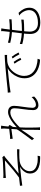

<svg xmlns="http://www.w3.org/2000/svg" viewBox="1554 -2378 861 4010"><g transform="rotate(-90 1985.0 -373.5)"><path d="M342 -733Q386 -733 457 -737Q610 -742 659 -748Q690 -750 704 -756L738 -719Q719 -709 699 -692L644 -646L574 -587Q455 -485 364 -415Q659 -448 872 -448V-400Q806 -402 776 -402Q683 -402 621 -394Q563 -385 515.5 -353.5Q468 -322 441 -277.5Q414 -233 414 -185Q414 -129 441 -96Q466 -65 506 -48Q546 -31 598 -21Q634 -16 674 -16Q710 -16 737 -19L726 33L688 34Q529 34 447 -20.5Q365 -75 365 -179Q365 -229 389 -271Q411 -310 443 -340Q475 -370 507 -386Q260 -362 114 -339L109 -387L197 -397L281 -407Q401 -492 640 -702Q635 -701 618 -701L596 -700L529 -696L406 -690L343 -687L305 -684L274 -681L271 -736Q280 -736 301 -734.5Q322 -733 342 -733Z M1793 -2Q1746 -2 1718 -31Q1690 -60 1690 -113Q1690 -159 1695.5 -208.5Q1701 -258 1711 -333Q1718 -380 1723 -425Q1728 -470 1728 -501Q1728 -548 1706 -568.5Q1684 -589 1640 -589Q1570 -589 1477 -522Q1384 -455 1301 -359L1304 -425Q1346 -472 1419 -530Q1481 -579 1540.5 -607.5Q1600 -636 1649 -636Q1713 -636 1746 -603.5Q1779 -571 1779 -510Q1779 -451 1758 -317Q1750 -264 1744 -211.5Q1738 -159 1738 -125Q1738 -95 1753.5 -74.5Q1769 -54 1799 -54Q1879 -54 1963 -144L1973 -90Q1932 -46 1885.5 -24Q1839 -2 1793 -2ZM1179 -551 1092 -539 1087 -593Q1105 -592 1139 -594Q1226 -603 1277 -609.5Q1328 -616 1357 -626L1380 -602Q1341 -543 1321 -505L1307 -399Q1262 -328 1203 -242.5Q1144 -157 1096 -93L1062 -136L1107 -195L1163 -270Q1268 -413 1300 -471L1305 -537L1313 -569Q1280 -566 1179 -551ZM1301 -784 1365 -781Q1358 -751 1346 -621Q1324 -389 1324 -251V-168Q1324 -142 1326 -76L1327 -20L1331 31H1274Q1277 15 1277 -19Q1277 -79 1278 -102V-256Q1278 -327 1292 -507L1297 -580Q1305 -705 1305 -719Q1305 -763 1301 -784Z M2103 -645 2139 -647Q2161 -649 2174 -651Q2195 -653 2297 -664Q2399 -675 2580 -690Q2728 -703 2842 -707V-656L2801 -657Q2693 -657 2645 -639Q2573 -615 2518 -558.5Q2463 -502 2433.5 -433Q2404 -364 2404 -301Q2404 -182 2485 -111Q2538 -66 2610.5 -43.5Q2683 -21 2762 -19L2744 32Q2692 31 2637.5 18.5Q2583 6 2534 -17Q2451 -56 2403 -125Q2355 -194 2355 -289Q2355 -372 2386 -441Q2415 -509 2462.5 -562.5Q2510 -616 2565 -644Q2532 -640 2479 -635L2368 -624Q2269 -613 2187 -603Q2105 -593 2061 -584L2054 -642ZM2781 -378 2743 -360Q2728 -394 2705 -433.5Q2682 -473 2660 -502L2697 -519Q2716 -492 2740.5 -453Q2765 -414 2781 -378ZM2893 -418 2855 -399Q2809 -489 2769 -542L2804 -559Q2826 -532 2850.5 -493.5Q2875 -455 2893 -418Z M3387 -718 3379 -653Q3364 -540 3353 -447Q3351 -433 3349 -407Q3329 -240 3329 -185Q3329 -104 3374.5 -58Q3420 -12 3510 -12Q3633 -12 3705.5 -60.5Q3778 -109 3778 -195Q3778 -248 3750 -304Q3722 -360 3665 -405L3722 -416Q3776 -361 3802 -307Q3828 -253 3828 -190Q3828 -119 3789 -68Q3750 -17 3678.5 10Q3607 37 3511 37Q3451 37 3397 17Q3280 -29 3280 -178Q3280 -249 3297 -377Q3310 -486 3314 -511Q3331 -653 3337 -721Q3340 -742 3340 -756Q3340 -767 3338 -781L3397 -777Q3393 -761 3387 -718ZM3379 -600Q3491 -600 3587 -612L3586 -563Q3464 -554 3379 -554Q3238 -554 3094 -591L3098 -639Q3158 -620 3235 -610Q3312 -600 3379 -600ZM3367 -347Q3494 -347 3580 -360L3579 -310Q3488 -300 3372 -300Q3294 -300 3213.5 -310Q3133 -320 3069 -340L3072 -390Q3135 -368 3213 -357.5Q3291 -347 3367 -347Z"/></g></svg>

Font: Merged Yaku Han JP Light
Style: Regular
Weight: 300
Designer: Ryoko NISHIZUKA 西塚涼子 (kana, bopomofo & ideographs); Paul D. Hunt (Latin, Greek & Cyrillic); Sandoll Communications 산돌커뮤니
Foundry: Adobe
Version: Version 2.004